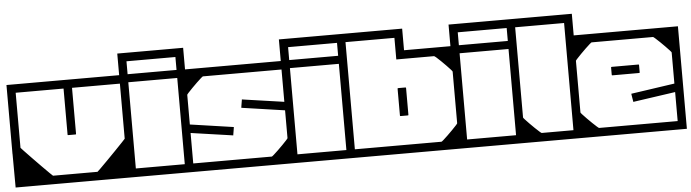

<svg xmlns="http://www.w3.org/2000/svg" viewBox="-61 -745 3252 903"><g transform="rotate(-5 1565.0 -293.0)"><path d="M-20 -208H20V-184Q20 -184 20 -184Q20 -184 20 -184Q20 -184 20 -184Q20 -184 20 -184Q20 -183.5 34 -168.8Q48 -154 68.8 -132.5Q89.5 -111 110.5 -89.8Q131.5 -68.5 146 -54.2Q160.5 -40 161 -40Q161 -40 161 -40Q161 -40 161 -40Q161 -40 161 -40Q161 -40 161 -40Q161 -40 177.8 -40Q194.5 -40 216.5 -40Q238.5 -40 255.2 -40Q272 -40 272 -40Q272 -30.5 272 -20.2Q272 -10 272 0Q272 0 272 0Q272 0 272 0Q272 0 272 0Q248 0 227.5 0Q207 0 190.5 0Q174 0 161.2 0Q148.5 0 139.5 0Q130.5 0 125.8 0Q121 0 120 0Q116.5 0 108.8 0Q101 0 90.5 0Q80 0 67 0Q54 0 39.8 0Q25.5 0 10.8 0Q-4 0 -19 0Q-19 0 -19 0Q-19 0 -19 0Q-19 0 -19 0Q-19 0 -19 0ZM552 -208 551 0Q551 0 551 0Q551 0 551 0Q551 0 551 0Q551 0 551 0Q536.5 0 521.5 0Q506.5 0 492.2 0Q478 0 465 0Q452 0 441.5 0Q431 0 423.5 0Q416 0 412 0Q411.5 0 406.5 0Q401.5 0 392.5 0Q383.5 0 370.8 0Q358 0 341.5 0Q325 0 304.5 0Q284 0 260 0Q260 0 260 0Q260 0 260 0Q260 0 260 0Q260 -10 260 -20.2Q260 -30.5 260 -40Q260 -40 276.8 -40Q293.5 -40 315.5 -40Q337.5 -40 354.2 -40Q371 -40 371 -40Q371 -40 371 -40Q371 -40 371 -40Q371 -40 371 -40Q371 -40 371 -40Q371.5 -40 386 -54.2Q400.5 -68.5 421.5 -89.8Q442.5 -111 463.2 -132.5Q484 -154 498 -168.8Q512 -183.5 512 -184Q512 -184 512 -184Q512 -184 512 -184Q512 -184 512 -184Q512 -184 512 -184V-208ZM552 -158H512Q512 -185.5 512 -202Q512 -218.5 512 -233.8Q512 -249 512 -273Q512 -273 512 -273Q512 -273 512 -273Q512 -273 512 -273Q512 -273 512 -273Q512 -298 512 -311Q512 -324 512 -332.8Q512 -341.5 512 -353.2Q512 -365 512 -388H552ZM-20 -158V-388H20Q20 -365 20 -353.2Q20 -341.5 20 -332.8Q20 -324 20 -311Q20 -298 20 -273Q20 -273 20 -273Q20 -273 20 -273Q20 -273 20 -273Q20 -273 20 -273Q20 -249 20 -233.8Q20 -218.5 20 -202Q20 -185.5 20 -158ZM-20 -205Q-20 -205 -20 -225.2Q-20 -245.5 -20 -277.2Q-20 -309 -20 -344.5Q-20 -380 -20 -411.8Q-20 -443.5 -20 -463.8Q-20 -484 -20 -484Q-20 -484 -20 -484Q-20 -484 -20 -484Q-20 -484 -20 -484Q-20 -484 -20 -484Q-20 -484 1 -484Q22 -484 55.2 -484Q88.5 -484 126 -484Q163.5 -484 196.8 -484Q230 -484 251 -484Q272 -484 272 -484Q272 -484 272 -484Q272 -484 272 -484Q272 -484 272 -484Q272 -484 272 -484Q272 -484 272 -484Q272 -474.5 272 -464.2Q272 -454 272 -444Q272 -444 253.8 -444Q235.5 -444 206.8 -444Q178 -444 146 -444Q114 -444 85.2 -444Q56.5 -444 38.2 -444Q20 -444 20 -444Q20 -444 20 -444Q20 -444 20 -444Q20 -444 20 -444Q20 -444 20 -444Q20 -444 20 -444Q20 -444 20 -444Q20 -444 20 -444Q20 -444 20 -444Q20 -444 20 -444Q20 -444 20 -444Q20 -444 20 -444Q20 -444 20 -444Q20 -444 20 -444Q20 -444 20 -426.8Q20 -409.5 20 -382.2Q20 -355 20 -324.5Q20 -294 20 -266.8Q20 -239.5 20 -222.2Q20 -205 20 -205ZM552 -205H512Q512 -205 512 -222.2Q512 -239.5 512 -266.8Q512 -294 512 -324.5Q512 -355 512 -382.2Q512 -409.5 512 -426.8Q512 -444 512 -444Q512 -444 512 -444Q512 -444 512 -444Q512 -444 512 -444Q512 -444 512 -444Q512 -444 512 -444Q512 -444 512 -444Q512 -444 512 -444Q512 -444 512 -444Q512 -444 512 -444Q512 -444 512 -444Q512 -444 512 -444Q512 -444 512 -444Q512 -444 512 -444Q512 -444 493.8 -444Q475.5 -444 446.8 -444Q418 -444 386 -444Q354 -444 325.2 -444Q296.5 -444 278.2 -444Q260 -444 260 -444Q260 -454 260 -464.2Q260 -474.5 260 -484Q260 -484 260 -484Q260 -484 260 -484Q260 -484 260 -484Q260 -484 260 -484Q260 -484 260 -484Q260 -484 281 -484Q302 -484 335.2 -484Q368.5 -484 406 -484Q443.5 -484 476.8 -484Q510 -484 531 -484Q552 -484 552 -484Q552 -484 552 -484Q552 -484 552 -484Q552 -484 552 -484Q552 -484 552 -484Q552 -484 552 -463.8Q552 -443.5 552 -411.8Q552 -380 552 -344.5Q552 -309 552 -277.2Q552 -245.5 552 -225.2Q552 -205 552 -205ZM250 -446Q250 -446 258 -446Q266 -446 274 -446Q282 -446 282 -446Q283.5 -446 284.2 -446Q285 -446 285.5 -445.5Q286 -445 286 -444.2Q286 -443.5 286 -442Q286 -442 286 -442Q286 -442 286 -442Q286 -442 286 -442Q286 -442 286 -442Q286 -442 286 -442Q286 -442 286 -426.5Q286 -411 286 -386.8Q286 -362.5 286 -335Q286 -307.5 286 -283.2Q286 -259 286 -243.5Q286 -228 286 -228Q286 -226 285.8 -225.2Q285.5 -224.5 284.8 -224.2Q284 -224 282 -224Q282 -224 274 -224Q266 -224 258 -224Q250 -224 250 -224Q248 -224 247.2 -224.2Q246.5 -224.5 246.2 -225.2Q246 -226 246 -228Q246 -228 246 -243.5Q246 -259 246 -283.2Q246 -307.5 246 -335Q246 -362.5 246 -386.8Q246 -411 246 -426.5Q246 -442 246 -442Q246 -442 246 -442Q246 -442 246 -442Q246 -442 246 -442Q246 -442 246 -442Q246 -442 246 -442Q246 -443.5 246 -444.2Q246 -445 246.5 -445.5Q247 -446 247.8 -446Q248.5 -446 250 -446Z M823 -249Q823 -228.5 823 -204.2Q823 -180 823 -153.8Q823 -127.5 823 -100.8Q823 -74 823 -48.5Q823 -23 823 0Q823 0 807.2 0Q791.5 0 768.2 0Q745 0 721.8 0Q698.5 0 682.8 0Q667 0 667 0Q667 0 667 0Q667 0 667 0Q667 0 667 0Q667 0 667 0Q663.5 -7.5 663.5 -20Q663.5 -32.5 667 -40Q677.5 -40 690.5 -40Q703.5 -40 718.2 -40Q733 -40 749.5 -40Q766 -40 783 -40Q783 -40 783 -40Q783 -40 783 -40Q783 -40 783 -40Q783 -40 783 -40Q783 -40 783 -40Q783 -40 783 -40Q783 -40 783 -40Q783 -40 783 -40Q783 -40 783 -61Q783 -82 783 -113.2Q783 -144.5 783 -175.8Q783 -207 783 -228Q783 -249 783 -249ZM512 -249H552Q552 -249 552 -228Q552 -207 552 -175.8Q552 -144.5 552 -113.2Q552 -82 552 -61Q552 -40 552 -40Q552 -40 552 -40Q552 -40 552 -40Q552 -40 552 -40Q552 -40 552 -40Q552 -40 552 -40Q552 -40 552 -40Q552 -40 552 -40Q552 -40 552 -40Q569.5 -40 585.8 -40Q602 -40 616.8 -40Q631.5 -40 644.5 -40Q657.5 -40 668 -40Q672 -32.5 672 -20Q672 -7.5 668 0Q668 0 668 0Q668 0 668 0Q668 0 668 0Q668 0 668 0Q668 0 652.2 0Q636.5 0 613.2 0Q590 0 566.8 0Q543.5 0 527.8 0Q512 0 512 0Q512 -23 512 -48.5Q512 -74 512 -100.8Q512 -127.5 512 -153.8Q512 -180 512 -204.2Q512 -228.5 512 -249ZM512 -358H552Q552 -330.5 552 -314Q552 -297.5 552 -282.2Q552 -267 552 -243Q552 -243 552 -243Q552 -243 552 -243Q552 -243 552 -243Q552 -243 552 -243Q552 -218 552 -205Q552 -192 552 -183.2Q552 -174.5 552 -162.8Q552 -151 552 -128H512ZM823 -358V-128H783Q783 -151 783 -162.8Q783 -174.5 783 -183.2Q783 -192 783 -205Q783 -218 783 -243Q783 -243 783 -243Q783 -243 783 -243Q783 -243 783 -243Q783 -243 783 -243Q783 -267 783 -282.2Q783 -297.5 783 -314Q783 -330.5 783 -358ZM823 -337H783Q783 -337 783 -358Q783 -379 783 -410.2Q783 -441.5 783 -472.8Q783 -504 783 -525Q783 -546 783 -546Q783 -546 783 -546Q783 -546 783 -546Q783 -546 783 -546Q783 -546 783 -546Q783 -546 783 -546Q783 -546 783 -546Q783 -546 783 -546Q783 -546 783 -546Q766 -546 749.5 -546Q733 -546 718.2 -546Q703.5 -546 690.5 -546Q677.5 -546 667 -546Q663.5 -553.5 663.5 -566Q663.5 -578.5 667 -586Q667 -586 667 -586Q667 -586 667 -586Q667 -586 667 -586Q667 -586 667 -586Q667 -586 682.8 -586Q698.5 -586 721.8 -586Q745 -586 768.2 -586Q791.5 -586 807.2 -586Q823 -586 823 -586Q823 -563 823 -537.5Q823 -512 823 -485.2Q823 -458.5 823 -432.2Q823 -406 823 -381.8Q823 -357.5 823 -337ZM512 -337Q512 -357.5 512 -381.8Q512 -406 512 -432.2Q512 -458.5 512 -485.2Q512 -512 512 -537.5Q512 -563 512 -586Q512 -586 527.8 -586Q543.5 -586 566.8 -586Q590 -586 613.2 -586Q636.5 -586 652.2 -586Q668 -586 668 -586Q668 -586 668 -586Q668 -586 668 -586Q668 -586 668 -586Q668 -586 668 -586Q672 -578.5 672 -566Q672 -553.5 668 -546Q657.5 -546 644.5 -546Q631.5 -546 616.8 -546Q602 -546 585.8 -546Q569.5 -546 552 -546Q552 -546 552 -546Q552 -546 552 -546Q552 -546 552 -546Q552 -546 552 -546Q552 -546 552 -546Q552 -546 552 -546Q552 -546 552 -546Q552 -546 552 -546Q552 -546 552 -525Q552 -504 552 -472.8Q552 -441.5 552 -410.2Q552 -379 552 -358Q552 -337 552 -337ZM823 -307H783Q783 -322 783 -337.8Q783 -353.5 783 -367Q783 -380.5 783 -388.8Q783 -397 783 -397Q783 -397 783 -397Q783 -397 783 -397Q783 -397 783 -398.5Q783 -400 783 -404.8Q783 -409.5 783 -419.8Q783 -430 783 -447Q783 -447 783 -447Q783 -447 783 -447Q783 -447 765.8 -447Q748.5 -447 725.5 -447Q702.5 -447 685.2 -447Q668 -447 668 -447Q668 -447 668 -452.8Q668 -458.5 668 -466Q668 -473.5 668 -479.2Q668 -485 668 -485Q675 -485 683.5 -485Q692 -485 704.8 -485Q717.5 -485 735.5 -485Q753.5 -485 779 -485Q782.5 -485 789.5 -485Q796.5 -485 803 -485Q809.5 -485 812 -485Q814 -485 815.8 -485Q817.5 -485 819.2 -485Q821 -485 823 -485Q823 -469.5 823 -445.5Q823 -421.5 823 -395Q823 -368.5 823 -345Q823 -321.5 823 -307ZM512 -307Q512 -321.5 512 -345Q512 -368.5 512 -395Q512 -421.5 512 -445.5Q512 -469.5 512 -485Q514 -485 515.8 -485Q517.5 -485 519.2 -485Q521 -485 523 -485Q525.5 -485 532 -485Q538.5 -485 545.5 -485Q552.5 -485 556 -485Q573 -485 586.8 -485Q600.5 -485 611.2 -485Q622 -485 630.8 -485Q639.5 -485 646.2 -485Q653 -485 658.2 -485Q663.5 -485 668 -485Q668 -485 668 -479.2Q668 -473.5 668 -466Q668 -458.5 668 -452.8Q668 -447 668 -447Q668 -447 656.2 -447Q644.5 -447 627.2 -447Q610 -447 592.8 -447Q575.5 -447 563.8 -447Q552 -447 552 -447Q552 -447 552 -447Q552 -447 552 -447Q552 -430 552 -419.8Q552 -409.5 552 -404.8Q552 -400 552 -398.5Q552 -397 552 -397Q552 -397 552 -397Q552 -397 552 -397Q552 -397 552 -388.8Q552 -380.5 552 -367Q552 -353.5 552 -337.8Q552 -322 552 -307Z M1315 -279Q1315 -256.5 1315 -227Q1315 -197.5 1315 -166.2Q1315 -135 1315 -105.5Q1315 -76 1315 -52Q1315 -28 1315 -14Q1315 0 1315 0Q1315 0 1315 0Q1315 0 1315 0Q1315 0 1315 0Q1315 0 1315 0Q1315 0 1295.2 0Q1275.5 0 1244.8 0Q1214 0 1179 0Q1144 0 1113.2 0Q1082.5 0 1062.8 0Q1043 0 1043 0Q1043 0 1043 0Q1043 0 1043 0Q1043 0 1043 0Q1043 0 1043 0Q1043 0 1043 0Q1043 -10 1043 -20.2Q1043 -30.5 1043 -40Q1045.5 -40 1059.5 -40Q1073.5 -40 1093.8 -40Q1114 -40 1134.8 -40Q1155.5 -40 1171.8 -40Q1188 -40 1194 -40Q1194 -40 1194 -40Q1194 -40 1194 -40Q1194 -40 1194 -40Q1194 -40 1194 -40Q1195.5 -40 1204 -47.5Q1212.5 -55 1224.5 -66.5Q1236.5 -78 1248 -89.8Q1259.5 -101.5 1267.2 -110Q1275 -118.5 1275 -120V-279ZM783 -205Q783 -228 783 -257Q783 -286 783 -317.5Q783 -349 783 -378.5Q783 -408 783 -432Q783 -456 783 -470Q783 -484 783 -484Q783 -484 783 -484Q783 -484 783 -484Q783 -484 783 -484Q783 -484 783 -484Q783 -484 802.8 -484Q822.5 -484 853.2 -484Q884 -484 919 -484Q954 -484 984.8 -484Q1015.5 -484 1035.2 -484Q1055 -484 1055 -484Q1055 -484 1055 -484Q1055 -484 1055 -484Q1055 -484 1055 -484Q1055 -484 1055 -484Q1055 -484 1055 -484Q1055 -474.5 1055 -464.2Q1055 -454 1055 -444Q1052.5 -444 1038.5 -444Q1024.5 -444 1004.2 -444Q984 -444 963.2 -444Q942.5 -444 926.2 -444Q910 -444 904 -444Q904 -444 904 -444Q904 -444 904 -444Q904 -444 904 -444Q904 -444 904 -444Q902.5 -444 894 -436.5Q885.5 -429 873.5 -417.5Q861.5 -406 850 -394.2Q838.5 -382.5 830.8 -374Q823 -365.5 823 -364V-205ZM1315 -235H1275Q1275 -235 1275 -256Q1275 -277 1275 -308.2Q1275 -339.5 1275 -370.8Q1275 -402 1275 -423Q1275 -444 1275 -444Q1275 -444 1275 -444Q1275 -444 1275 -444Q1275 -444 1275 -444Q1275 -444 1275 -444Q1275 -444 1275 -444Q1275 -444 1275 -444Q1275 -444 1275 -444Q1275 -444 1275 -444Q1275 -444 1275 -444Q1275 -444 1275 -444Q1275 -444 1275 -444Q1275 -444 1251.5 -444Q1228 -444 1193.5 -444Q1159 -444 1124.5 -444Q1090 -444 1066.5 -444Q1043 -444 1043 -444Q1043 -454 1043 -464.2Q1043 -474.5 1043 -484Q1043 -484 1043 -484Q1043 -484 1043 -484Q1043 -484 1043 -484Q1043 -484 1043 -484Q1043 -484 1043 -484Q1043 -484 1062.8 -484Q1082.5 -484 1113.2 -484Q1144 -484 1179 -484Q1214 -484 1244.8 -484Q1275.5 -484 1295.2 -484Q1315 -484 1315 -484Q1315 -484 1315 -484Q1315 -484 1315 -484Q1315 -484 1315 -484Q1315 -484 1315 -484Q1315 -484 1315 -466Q1315 -448 1315 -419.8Q1315 -391.5 1315 -359.5Q1315 -327.5 1315 -299.2Q1315 -271 1315 -253Q1315 -235 1315 -235ZM783 -249H823Q823 -249 823 -228Q823 -207 823 -175.8Q823 -144.5 823 -113.2Q823 -82 823 -61Q823 -40 823 -40Q823 -40 823 -40Q823 -40 823 -40Q823 -40 823 -40Q823 -40 823 -40Q823 -40 823 -40Q823 -40 823 -40Q823 -40 823 -40Q823 -40 823 -40Q823 -40 823 -40Q823 -40 823 -40Q823 -40 823 -40Q823 -40 846.5 -40Q870 -40 904.5 -40Q939 -40 973.5 -40Q1008 -40 1031.5 -40Q1055 -40 1055 -40Q1055 -30.5 1055 -20.2Q1055 -10 1055 0Q1055 0 1055 0Q1055 0 1055 0Q1055 0 1055 0Q1055 0 1055 0Q1055 0 1055 0Q1055 0 1035.2 0Q1015.5 0 984.8 0Q954 0 919 0Q884 0 853.2 0Q822.5 0 802.8 0Q783 0 783 0Q783 0 783 0Q783 0 783 0Q783 0 783 0Q783 0 783 0Q783 0 783 -18Q783 -36 783 -64.2Q783 -92.5 783 -124.5Q783 -156.5 783 -184.8Q783 -213 783 -231Q783 -249 783 -249ZM803 -170V-243H822Q822 -243 822 -238.2Q822 -233.5 822 -228.8Q822 -224 822 -224Q822 -224 842.8 -221Q863.5 -218 894.2 -213.5Q925 -209 955.8 -204.5Q986.5 -200 1007.2 -197Q1028 -194 1028 -194Q1028 -194 1027.8 -191.8Q1027.5 -189.5 1026.8 -185Q1026 -180.5 1025 -174Q1024 -167.5 1023.2 -163.2Q1022.5 -159 1022.2 -157Q1022 -155 1022 -155Q1022 -155 1001.8 -158Q981.5 -161 951.8 -165.2Q922 -169.5 892.2 -173.8Q862.5 -178 842.2 -181Q822 -184 822 -184Q822 -184 822 -180.5Q822 -177 822 -173.5Q822 -170 822 -170ZM1296 -305V-232H1277Q1277 -232 1277 -236.8Q1277 -241.5 1277 -246.2Q1277 -251 1277 -251Q1277 -251 1256.2 -254Q1235.5 -257 1204.8 -261.5Q1174 -266 1143.2 -270.5Q1112.5 -275 1091.8 -278Q1071 -281 1071 -281Q1071 -281 1071.2 -283.2Q1071.5 -285.5 1072.2 -290Q1073 -294.5 1074 -301Q1075 -307.5 1075.8 -311.8Q1076.5 -316 1076.8 -318Q1077 -320 1077 -320Q1077 -320 1097.2 -317Q1117.5 -314 1147.2 -309.8Q1177 -305.5 1206.8 -301.2Q1236.5 -297 1256.8 -294Q1277 -291 1277 -291Q1277 -291 1277 -294.5Q1277 -298 1277 -301.5Q1277 -305 1277 -305Z M1586 -249Q1586 -228.5 1586 -204.2Q1586 -180 1586 -153.8Q1586 -127.5 1586 -100.8Q1586 -74 1586 -48.5Q1586 -23 1586 0Q1586 0 1570.2 0Q1554.5 0 1531.2 0Q1508 0 1484.8 0Q1461.5 0 1445.8 0Q1430 0 1430 0Q1430 0 1430 0Q1430 0 1430 0Q1430 0 1430 0Q1430 0 1430 0Q1426.5 -7.5 1426.5 -20Q1426.5 -32.5 1430 -40Q1440.5 -40 1453.5 -40Q1466.5 -40 1481.2 -40Q1496 -40 1512.5 -40Q1529 -40 1546 -40Q1546 -40 1546 -40Q1546 -40 1546 -40Q1546 -40 1546 -40Q1546 -40 1546 -40Q1546 -40 1546 -40Q1546 -40 1546 -40Q1546 -40 1546 -40Q1546 -40 1546 -40Q1546 -40 1546 -61Q1546 -82 1546 -113.2Q1546 -144.5 1546 -175.8Q1546 -207 1546 -228Q1546 -249 1546 -249ZM1275 -249H1315Q1315 -249 1315 -228Q1315 -207 1315 -175.8Q1315 -144.5 1315 -113.2Q1315 -82 1315 -61Q1315 -40 1315 -40Q1315 -40 1315 -40Q1315 -40 1315 -40Q1315 -40 1315 -40Q1315 -40 1315 -40Q1315 -40 1315 -40Q1315 -40 1315 -40Q1315 -40 1315 -40Q1315 -40 1315 -40Q1332.5 -40 1348.8 -40Q1365 -40 1379.8 -40Q1394.5 -40 1407.5 -40Q1420.5 -40 1431 -40Q1435 -32.5 1435 -20Q1435 -7.5 1431 0Q1431 0 1431 0Q1431 0 1431 0Q1431 0 1431 0Q1431 0 1431 0Q1431 0 1415.2 0Q1399.5 0 1376.2 0Q1353 0 1329.8 0Q1306.5 0 1290.8 0Q1275 0 1275 0Q1275 -23 1275 -48.5Q1275 -74 1275 -100.8Q1275 -127.5 1275 -153.8Q1275 -180 1275 -204.2Q1275 -228.5 1275 -249ZM1275 -358H1315Q1315 -330.5 1315 -314Q1315 -297.5 1315 -282.2Q1315 -267 1315 -243Q1315 -243 1315 -243Q1315 -243 1315 -243Q1315 -243 1315 -243Q1315 -243 1315 -243Q1315 -218 1315 -205Q1315 -192 1315 -183.2Q1315 -174.5 1315 -162.8Q1315 -151 1315 -128H1275ZM1586 -358V-128H1546Q1546 -151 1546 -162.8Q1546 -174.5 1546 -183.2Q1546 -192 1546 -205Q1546 -218 1546 -243Q1546 -243 1546 -243Q1546 -243 1546 -243Q1546 -243 1546 -243Q1546 -243 1546 -243Q1546 -267 1546 -282.2Q1546 -297.5 1546 -314Q1546 -330.5 1546 -358ZM1586 -337H1546Q1546 -337 1546 -358Q1546 -379 1546 -410.2Q1546 -441.5 1546 -472.8Q1546 -504 1546 -525Q1546 -546 1546 -546Q1546 -546 1546 -546Q1546 -546 1546 -546Q1546 -546 1546 -546Q1546 -546 1546 -546Q1546 -546 1546 -546Q1546 -546 1546 -546Q1546 -546 1546 -546Q1546 -546 1546 -546Q1529 -546 1512.5 -546Q1496 -546 1481.2 -546Q1466.5 -546 1453.5 -546Q1440.5 -546 1430 -546Q1426.5 -553.5 1426.5 -566Q1426.5 -578.5 1430 -586Q1430 -586 1430 -586Q1430 -586 1430 -586Q1430 -586 1430 -586Q1430 -586 1430 -586Q1430 -586 1445.8 -586Q1461.5 -586 1484.8 -586Q1508 -586 1531.2 -586Q1554.5 -586 1570.2 -586Q1586 -586 1586 -586Q1586 -563 1586 -537.5Q1586 -512 1586 -485.2Q1586 -458.5 1586 -432.2Q1586 -406 1586 -381.8Q1586 -357.5 1586 -337ZM1275 -337Q1275 -357.5 1275 -381.8Q1275 -406 1275 -432.2Q1275 -458.5 1275 -485.2Q1275 -512 1275 -537.5Q1275 -563 1275 -586Q1275 -586 1290.8 -586Q1306.5 -586 1329.8 -586Q1353 -586 1376.2 -586Q1399.5 -586 1415.2 -586Q1431 -586 1431 -586Q1431 -586 1431 -586Q1431 -586 1431 -586Q1431 -586 1431 -586Q1431 -586 1431 -586Q1435 -578.5 1435 -566Q1435 -553.5 1431 -546Q1420.5 -546 1407.5 -546Q1394.5 -546 1379.8 -546Q1365 -546 1348.8 -546Q1332.5 -546 1315 -546Q1315 -546 1315 -546Q1315 -546 1315 -546Q1315 -546 1315 -546Q1315 -546 1315 -546Q1315 -546 1315 -546Q1315 -546 1315 -546Q1315 -546 1315 -546Q1315 -546 1315 -546Q1315 -546 1315 -525Q1315 -504 1315 -472.8Q1315 -441.5 1315 -410.2Q1315 -379 1315 -358Q1315 -337 1315 -337ZM1586 -307H1546Q1546 -322 1546 -337.8Q1546 -353.5 1546 -367Q1546 -380.5 1546 -388.8Q1546 -397 1546 -397Q1546 -397 1546 -397Q1546 -397 1546 -397Q1546 -397 1546 -398.5Q1546 -400 1546 -404.8Q1546 -409.5 1546 -419.8Q1546 -430 1546 -447Q1546 -447 1546 -447Q1546 -447 1546 -447Q1546 -447 1528.8 -447Q1511.5 -447 1488.5 -447Q1465.5 -447 1448.2 -447Q1431 -447 1431 -447Q1431 -447 1431 -452.8Q1431 -458.5 1431 -466Q1431 -473.5 1431 -479.2Q1431 -485 1431 -485Q1438 -485 1446.5 -485Q1455 -485 1467.8 -485Q1480.5 -485 1498.5 -485Q1516.5 -485 1542 -485Q1545.5 -485 1552.5 -485Q1559.5 -485 1566 -485Q1572.5 -485 1575 -485Q1577 -485 1578.8 -485Q1580.5 -485 1582.2 -485Q1584 -485 1586 -485Q1586 -469.5 1586 -445.5Q1586 -421.5 1586 -395Q1586 -368.5 1586 -345Q1586 -321.5 1586 -307ZM1275 -307Q1275 -321.5 1275 -345Q1275 -368.5 1275 -395Q1275 -421.5 1275 -445.5Q1275 -469.5 1275 -485Q1277 -485 1278.8 -485Q1280.5 -485 1282.2 -485Q1284 -485 1286 -485Q1288.5 -485 1295 -485Q1301.5 -485 1308.5 -485Q1315.5 -485 1319 -485Q1336 -485 1349.8 -485Q1363.5 -485 1374.2 -485Q1385 -485 1393.8 -485Q1402.5 -485 1409.2 -485Q1416 -485 1421.2 -485Q1426.5 -485 1431 -485Q1431 -485 1431 -479.2Q1431 -473.5 1431 -466Q1431 -458.5 1431 -452.8Q1431 -447 1431 -447Q1431 -447 1419.2 -447Q1407.5 -447 1390.2 -447Q1373 -447 1355.8 -447Q1338.5 -447 1326.8 -447Q1315 -447 1315 -447Q1315 -447 1315 -447Q1315 -447 1315 -447Q1315 -430 1315 -419.8Q1315 -409.5 1315 -404.8Q1315 -400 1315 -398.5Q1315 -397 1315 -397Q1315 -397 1315 -397Q1315 -397 1315 -397Q1315 -397 1315 -388.8Q1315 -380.5 1315 -367Q1315 -353.5 1315 -337.8Q1315 -322 1315 -307Z M2116 -358V-128H2076Q2076 -151 2076 -162.8Q2076 -174.5 2076 -183.2Q2076 -192 2076 -205Q2076 -218 2076 -243Q2076 -243 2076 -243Q2076 -243 2076 -243Q2076 -243 2076 -243Q2076 -243 2076 -243Q2076 -267 2076 -282.2Q2076 -297.5 2076 -314Q2076 -330.5 2076 -358ZM2116 -279Q2116 -279 2116 -258.8Q2116 -238.5 2116 -206.8Q2116 -175 2116 -139.5Q2116 -104 2116 -72.2Q2116 -40.5 2116 -20.2Q2116 0 2116 0Q2116 0 2116 0Q2116 0 2116 0Q2116 0 2116 0Q2116 0 2116 0Q2116 0 2095.8 0Q2075.5 0 2043.5 0Q2011.5 0 1975.2 0Q1939 0 1905.8 0Q1872.5 0 1850 0Q1827.5 0 1824 0Q1824 0 1824 0Q1824 0 1824 0Q1824 0 1824 0Q1824 0 1824 0Q1824 0 1824 0Q1824 -10 1824 -20.2Q1824 -30.5 1824 -40Q1824 -40 1841.2 -40Q1858.5 -40 1884 -40Q1909.5 -40 1935 -40Q1960.5 -40 1977.8 -40Q1995 -40 1995 -40Q1995 -40 1995 -40Q1995 -40 1995 -40Q1995 -40 1995 -40Q1996.5 -40 2005 -47.5Q2013.5 -55 2025.5 -66.5Q2037.5 -78 2049 -89.8Q2060.5 -101.5 2068.2 -110Q2076 -118.5 2076 -120V-279ZM1546 -296V-586Q1546 -586 1561.8 -586Q1577.5 -586 1600.8 -586Q1624 -586 1647.5 -586Q1671 -586 1687.5 -586Q1704 -586 1705 -586Q1705 -586 1705 -586Q1705 -586 1705 -586Q1705 -586 1705 -586Q1705 -586 1705 -586Q1705 -586 1705 -586Q1705 -586 1705 -586Q1705 -586 1705 -586Q1705 -586 1705 -586Q1705 -586 1705 -586Q1705 -586 1705 -586Q1706 -586 1721.8 -586Q1737.5 -586 1760 -586Q1782.5 -586 1804.8 -586Q1827 -586 1842 -586Q1857 -586 1857 -586V-484Q1860 -484 1869.5 -484Q1879 -484 1892.8 -484Q1906.5 -484 1922 -484Q1941.5 -484 1960 -484Q1978.5 -484 2000.2 -484Q2022 -484 2050 -484Q2078 -484 2116 -484V-287H2076V-364Q2076 -364 2076 -364Q2076 -364 2076 -364Q2076 -365.5 2068.5 -374Q2061 -382.5 2049.5 -394.2Q2038 -406 2026.2 -417.5Q2014.5 -429 2005.8 -436.5Q1997 -444 1995 -444Q1995 -444 1995 -444Q1995 -444 1995 -444Q1995 -444 1995 -444Q1985 -444 1964.2 -444Q1943.5 -444 1918.2 -444Q1893 -444 1870 -444Q1847 -444 1832 -444Q1817 -444 1817 -444Q1817 -444 1817 -444Q1817 -444 1817 -444Q1817 -444 1817 -444Q1817 -444 1817 -444V-546Q1817 -546 1817 -546Q1817 -546 1817 -546Q1817 -546 1800 -546Q1783 -546 1761 -546Q1739 -546 1722 -546Q1705 -546 1705 -546Q1705 -546 1687 -546Q1669 -546 1645.5 -546Q1622 -546 1604 -546Q1586 -546 1586 -546Q1586 -546 1586 -546Q1586 -546 1586 -546V-296ZM1546 -279H1586Q1586 -279 1586 -261.8Q1586 -244.5 1586 -217.2Q1586 -190 1586 -159.5Q1586 -129 1586 -101.8Q1586 -74.5 1586 -57.2Q1586 -40 1586 -40Q1586 -40 1586 -40Q1586 -40 1586 -40Q1586 -40 1586 -40Q1586 -40 1586 -40Q1586 -40 1586 -40Q1586 -40 1586 -40Q1586 -40 1586 -40Q1586 -40 1586 -40Q1586 -40 1586 -40Q1586 -40 1586 -40Q1586 -40 1586 -40Q1586 -40 1586 -40Q1586 -40 1586 -40Q1586 -40 1604.2 -40Q1622.5 -40 1651.2 -40Q1680 -40 1712 -40Q1744 -40 1772.8 -40Q1801.5 -40 1819.8 -40Q1838 -40 1838 -40Q1838 -30.5 1838 -20.2Q1838 -10 1838 0Q1838 0 1838 0Q1838 0 1838 0Q1838 0 1838 0Q1838 0 1838 0Q1838 0 1838 0Q1838 0 1817 0Q1796 0 1762.8 0Q1729.5 0 1692 0Q1654.5 0 1621.2 0Q1588 0 1567 0Q1546 0 1546 0Q1546 0 1546 0Q1546 0 1546 0Q1546 0 1546 0Q1546 0 1546 0Q1546 0 1546 -20.2Q1546 -40.5 1546 -72.2Q1546 -104 1546 -139.5Q1546 -175 1546 -206.8Q1546 -238.5 1546 -258.8Q1546 -279 1546 -279ZM1546 -358H1586Q1586 -330.5 1586 -314Q1586 -297.5 1586 -282.2Q1586 -267 1586 -243Q1586 -243 1586 -243Q1586 -243 1586 -243Q1586 -243 1586 -243Q1586 -243 1586 -243Q1586 -218 1586 -205Q1586 -192 1586 -183.2Q1586 -174.5 1586 -162.8Q1586 -151 1586 -128H1546ZM1811 -181Q1811 -181 1811 -199.8Q1811 -218.5 1811 -243Q1811 -267.5 1811 -286.2Q1811 -305 1811 -305Q1811 -305 1811 -305Q1811 -305 1811 -305Q1811 -308 1811.5 -308.5Q1812 -309 1815 -309Q1820.5 -309 1825.8 -309Q1831 -309 1836.2 -309Q1841.5 -309 1847 -309Q1850 -309 1850.5 -308.5Q1851 -308 1851 -305Q1851 -305 1851 -305Q1851 -305 1851 -305Q1851 -305 1851 -286.2Q1851 -267.5 1851 -243Q1851 -218.5 1851 -199.8Q1851 -181 1851 -181Q1851 -181 1851 -181Q1851 -181 1851 -181Q1851 -181 1851 -181Q1851 -181 1851 -181Q1851 -181 1851 -181Q1851 -181 1851 -181Q1851 -181 1851 -181Q1851 -178 1850.5 -177.5Q1850 -177 1847 -177Q1839 -177 1831.2 -177Q1823.5 -177 1815 -177Q1812 -177 1811.5 -177.5Q1811 -178 1811 -181Q1811 -181 1811 -181Q1811 -181 1811 -181Q1811 -181 1811 -181Q1811 -181 1811 -181Q1811 -181 1811 -181Q1811 -181 1811 -181Q1811 -181 1811 -181Z M2387 -249Q2387 -228.5 2387 -204.2Q2387 -180 2387 -153.8Q2387 -127.5 2387 -100.8Q2387 -74 2387 -48.5Q2387 -23 2387 0Q2387 0 2371.2 0Q2355.5 0 2332.2 0Q2309 0 2285.8 0Q2262.5 0 2246.8 0Q2231 0 2231 0Q2231 0 2231 0Q2231 0 2231 0Q2231 0 2231 0Q2231 0 2231 0Q2227.5 -7.5 2227.5 -20Q2227.5 -32.5 2231 -40Q2241.5 -40 2254.5 -40Q2267.5 -40 2282.2 -40Q2297 -40 2313.5 -40Q2330 -40 2347 -40Q2347 -40 2347 -40Q2347 -40 2347 -40Q2347 -40 2347 -40Q2347 -40 2347 -40Q2347 -40 2347 -40Q2347 -40 2347 -40Q2347 -40 2347 -40Q2347 -40 2347 -40Q2347 -40 2347 -61Q2347 -82 2347 -113.2Q2347 -144.5 2347 -175.8Q2347 -207 2347 -228Q2347 -249 2347 -249ZM2076 -249H2116Q2116 -249 2116 -228Q2116 -207 2116 -175.8Q2116 -144.5 2116 -113.2Q2116 -82 2116 -61Q2116 -40 2116 -40Q2116 -40 2116 -40Q2116 -40 2116 -40Q2116 -40 2116 -40Q2116 -40 2116 -40Q2116 -40 2116 -40Q2116 -40 2116 -40Q2116 -40 2116 -40Q2116 -40 2116 -40Q2133.5 -40 2149.8 -40Q2166 -40 2180.8 -40Q2195.5 -40 2208.5 -40Q2221.5 -40 2232 -40Q2236 -32.5 2236 -20Q2236 -7.5 2232 0Q2232 0 2232 0Q2232 0 2232 0Q2232 0 2232 0Q2232 0 2232 0Q2232 0 2216.2 0Q2200.5 0 2177.2 0Q2154 0 2130.8 0Q2107.5 0 2091.8 0Q2076 0 2076 0Q2076 -23 2076 -48.5Q2076 -74 2076 -100.8Q2076 -127.5 2076 -153.8Q2076 -180 2076 -204.2Q2076 -228.5 2076 -249ZM2076 -358H2116Q2116 -330.5 2116 -314Q2116 -297.5 2116 -282.2Q2116 -267 2116 -243Q2116 -243 2116 -243Q2116 -243 2116 -243Q2116 -243 2116 -243Q2116 -243 2116 -243Q2116 -218 2116 -205Q2116 -192 2116 -183.2Q2116 -174.5 2116 -162.8Q2116 -151 2116 -128H2076ZM2387 -358V-128H2347Q2347 -151 2347 -162.8Q2347 -174.5 2347 -183.2Q2347 -192 2347 -205Q2347 -218 2347 -243Q2347 -243 2347 -243Q2347 -243 2347 -243Q2347 -243 2347 -243Q2347 -243 2347 -243Q2347 -267 2347 -282.2Q2347 -297.5 2347 -314Q2347 -330.5 2347 -358ZM2387 -337H2347Q2347 -337 2347 -358Q2347 -379 2347 -410.2Q2347 -441.5 2347 -472.8Q2347 -504 2347 -525Q2347 -546 2347 -546Q2347 -546 2347 -546Q2347 -546 2347 -546Q2347 -546 2347 -546Q2347 -546 2347 -546Q2347 -546 2347 -546Q2347 -546 2347 -546Q2347 -546 2347 -546Q2347 -546 2347 -546Q2330 -546 2313.5 -546Q2297 -546 2282.2 -546Q2267.5 -546 2254.5 -546Q2241.5 -546 2231 -546Q2227.5 -553.5 2227.5 -566Q2227.5 -578.5 2231 -586Q2231 -586 2231 -586Q2231 -586 2231 -586Q2231 -586 2231 -586Q2231 -586 2231 -586Q2231 -586 2246.8 -586Q2262.5 -586 2285.8 -586Q2309 -586 2332.2 -586Q2355.5 -586 2371.2 -586Q2387 -586 2387 -586Q2387 -563 2387 -537.5Q2387 -512 2387 -485.2Q2387 -458.5 2387 -432.2Q2387 -406 2387 -381.8Q2387 -357.5 2387 -337ZM2076 -337Q2076 -357.5 2076 -381.8Q2076 -406 2076 -432.2Q2076 -458.5 2076 -485.2Q2076 -512 2076 -537.5Q2076 -563 2076 -586Q2076 -586 2091.8 -586Q2107.5 -586 2130.8 -586Q2154 -586 2177.2 -586Q2200.5 -586 2216.2 -586Q2232 -586 2232 -586Q2232 -586 2232 -586Q2232 -586 2232 -586Q2232 -586 2232 -586Q2232 -586 2232 -586Q2236 -578.5 2236 -566Q2236 -553.5 2232 -546Q2221.5 -546 2208.5 -546Q2195.5 -546 2180.8 -546Q2166 -546 2149.8 -546Q2133.5 -546 2116 -546Q2116 -546 2116 -546Q2116 -546 2116 -546Q2116 -546 2116 -546Q2116 -546 2116 -546Q2116 -546 2116 -546Q2116 -546 2116 -546Q2116 -546 2116 -546Q2116 -546 2116 -546Q2116 -546 2116 -525Q2116 -504 2116 -472.8Q2116 -441.5 2116 -410.2Q2116 -379 2116 -358Q2116 -337 2116 -337ZM2387 -307H2347Q2347 -322 2347 -337.8Q2347 -353.5 2347 -367Q2347 -380.5 2347 -388.8Q2347 -397 2347 -397Q2347 -397 2347 -397Q2347 -397 2347 -397Q2347 -397 2347 -398.5Q2347 -400 2347 -404.8Q2347 -409.5 2347 -419.8Q2347 -430 2347 -447Q2347 -447 2347 -447Q2347 -447 2347 -447Q2347 -447 2329.8 -447Q2312.5 -447 2289.5 -447Q2266.5 -447 2249.2 -447Q2232 -447 2232 -447Q2232 -447 2232 -452.8Q2232 -458.5 2232 -466Q2232 -473.5 2232 -479.2Q2232 -485 2232 -485Q2239 -485 2247.5 -485Q2256 -485 2268.8 -485Q2281.5 -485 2299.5 -485Q2317.5 -485 2343 -485Q2346.5 -485 2353.5 -485Q2360.5 -485 2367 -485Q2373.5 -485 2376 -485Q2378 -485 2379.8 -485Q2381.5 -485 2383.2 -485Q2385 -485 2387 -485Q2387 -469.5 2387 -445.5Q2387 -421.5 2387 -395Q2387 -368.5 2387 -345Q2387 -321.5 2387 -307ZM2076 -307Q2076 -321.5 2076 -345Q2076 -368.5 2076 -395Q2076 -421.5 2076 -445.5Q2076 -469.5 2076 -485Q2078 -485 2079.8 -485Q2081.5 -485 2083.2 -485Q2085 -485 2087 -485Q2089.5 -485 2096 -485Q2102.5 -485 2109.5 -485Q2116.5 -485 2120 -485Q2137 -485 2150.8 -485Q2164.5 -485 2175.2 -485Q2186 -485 2194.8 -485Q2203.5 -485 2210.2 -485Q2217 -485 2222.2 -485Q2227.5 -485 2232 -485Q2232 -485 2232 -479.2Q2232 -473.5 2232 -466Q2232 -458.5 2232 -452.8Q2232 -447 2232 -447Q2232 -447 2220.2 -447Q2208.5 -447 2191.2 -447Q2174 -447 2156.8 -447Q2139.5 -447 2127.8 -447Q2116 -447 2116 -447Q2116 -447 2116 -447Q2116 -447 2116 -447Q2116 -430 2116 -419.8Q2116 -409.5 2116 -404.8Q2116 -400 2116 -398.5Q2116 -397 2116 -397Q2116 -397 2116 -397Q2116 -397 2116 -397Q2116 -397 2116 -388.8Q2116 -380.5 2116 -367Q2116 -353.5 2116 -337.8Q2116 -322 2116 -307Z M2658 -359V-129H2618Q2618 -152 2618 -163.8Q2618 -175.5 2618 -184.2Q2618 -193 2618 -206Q2618 -219 2618 -244Q2618 -244 2618 -244Q2618 -244 2618 -244Q2618 -244 2618 -244Q2618 -244 2618 -244Q2618 -268 2618 -283.2Q2618 -298.5 2618 -315Q2618 -331.5 2618 -359ZM2347 -328V-586Q2347 -586 2362.8 -586Q2378.5 -586 2402 -586Q2425.5 -586 2449.2 -586Q2473 -586 2489.8 -586Q2506.5 -586 2508 -586Q2508 -586 2508 -586Q2508 -586 2508 -586Q2508 -586 2508 -586Q2508 -586 2508 -586Q2508 -586 2508 -586Q2508 -586 2508 -586Q2508 -586 2508 -586Q2508 -586 2508 -586Q2508 -586 2508 -586Q2509.5 -586 2525.2 -586Q2541 -586 2563 -586Q2585 -586 2606.8 -586Q2628.5 -586 2643.2 -586Q2658 -586 2658 -586V-328H2618V-546Q2618 -546 2618 -546Q2618 -546 2618 -546Q2582 -546 2560.8 -546Q2539.5 -546 2527.8 -546Q2516 -546 2508 -546Q2508 -546 2489.8 -546Q2471.5 -546 2447.5 -546Q2423.5 -546 2405.2 -546Q2387 -546 2387 -546Q2387 -546 2387 -546Q2387 -546 2387 -546V-328ZM2347 -442H2387Q2387 -442 2387 -402.5Q2387 -363 2387 -272Q2387 -272 2387 -269.5Q2387 -267 2387 -267Q2387 -267 2387 -264.5Q2387 -262 2387 -262Q2387 -164 2387 -118Q2387 -72 2387 -72H2347ZM2347 -269H2387V-120Q2387 -118.5 2394.8 -110Q2402.5 -101.5 2414 -89.8Q2425.5 -78 2437.5 -66.5Q2449.5 -55 2458 -47.5Q2466.5 -40 2468 -40Q2468 -40 2483.2 -40Q2498.5 -40 2520.8 -40Q2543 -40 2565.2 -40Q2587.5 -40 2602.8 -40Q2618 -40 2618 -40Q2618 -40 2618 -40Q2618 -40 2618 -40Q2618 -40 2618 -40Q2618 -61 2618 -82.2Q2618 -103.5 2618 -124.5Q2618 -145.5 2618 -166.8Q2618 -188 2618 -209V-269H2658V0Q2658 0 2642.5 0Q2627 0 2604.2 0Q2581.5 0 2558.2 0Q2535 0 2518.8 0Q2502.5 0 2501 0Q2501 0 2501 0Q2501 0 2501 0Q2501 0 2501 0Q2501 0 2501 0Q2501 0 2501 0Q2501 0 2501 0Q2501 0 2501 0Q2501 0 2501 0Q2501 0 2501 0Q2501 0 2501 0Q2499.5 0 2483.5 0Q2467.5 0 2444.8 0Q2422 0 2399.8 0Q2377.5 0 2362.2 0Q2347 0 2347 0Z M2618 -205Q2618 -228 2618 -257Q2618 -286 2618 -317.5Q2618 -349 2618 -378.5Q2618 -408 2618 -432Q2618 -456 2618 -470Q2618 -484 2618 -484Q2618 -484 2618 -484Q2618 -484 2618 -484Q2618 -484 2618 -484Q2618 -484 2618 -484Q2618 -484 2637.8 -484Q2657.5 -484 2688.2 -484Q2719 -484 2754 -484Q2789 -484 2819.8 -484Q2850.5 -484 2870.2 -484Q2890 -484 2890 -484Q2890 -484 2890 -484Q2890 -484 2890 -484Q2890 -484 2890 -484Q2890 -484 2890 -484Q2890 -484 2890 -484Q2890 -474.5 2890 -464.2Q2890 -454 2890 -444Q2887.5 -444 2873.5 -444Q2859.5 -444 2839.2 -444Q2819 -444 2798.2 -444Q2777.5 -444 2761.2 -444Q2745 -444 2739 -444Q2739 -444 2739 -444Q2739 -444 2739 -444Q2739 -444 2739 -444Q2739 -444 2739 -444Q2737.5 -444 2729 -436.5Q2720.5 -429 2708.5 -417.5Q2696.5 -406 2685 -394.2Q2673.5 -382.5 2665.8 -374Q2658 -365.5 2658 -364V-205ZM2618 -357H2658Q2658 -329.5 2658 -313Q2658 -296.5 2658 -281.2Q2658 -266 2658 -242Q2658 -242 2658 -242Q2658 -242 2658 -242Q2658 -242 2658 -242Q2658 -242 2658 -242Q2658 -217 2658 -204Q2658 -191 2658 -182.2Q2658 -173.5 2658 -161.8Q2658 -150 2658 -127H2618ZM2618 -279H2658V-120Q2658 -118.5 2665.8 -110Q2673.5 -101.5 2685 -89.8Q2696.5 -78 2708.5 -66.5Q2720.5 -55 2729 -47.5Q2737.5 -40 2739 -40Q2739 -40 2739 -40Q2739 -40 2739 -40Q2739 -40 2739 -40Q2739 -40 2739 -40Q2745 -40 2761.2 -40Q2777.5 -40 2798.2 -40Q2819 -40 2839.2 -40Q2859.5 -40 2873.5 -40Q2887.5 -40 2890 -40Q2890 -30.5 2890 -20.2Q2890 -10 2890 0Q2890 0 2890 0Q2890 0 2890 0Q2890 0 2890 0Q2890 0 2890 0Q2890 0 2890 0Q2890 0 2870.2 0Q2850.5 0 2819.8 0Q2789 0 2754 0Q2719 0 2688.2 0Q2657.5 0 2637.8 0Q2618 0 2618 0Q2618 0 2618 0Q2618 0 2618 0Q2618 0 2618 0Q2618 0 2618 0Q2618 0 2618 -14Q2618 -28 2618 -52Q2618 -76 2618 -105.5Q2618 -135 2618 -166.2Q2618 -197.5 2618 -227Q2618 -256.5 2618 -279ZM3150 -205H3110V-364Q3110 -365.5 3102.2 -374Q3094.5 -382.5 3083 -394.2Q3071.5 -406 3059.5 -417.5Q3047.5 -429 3039 -436.5Q3030.5 -444 3029 -444Q3029 -444 3029 -444Q3029 -444 3029 -444Q3029 -444 3029 -444Q3029 -444 3029 -444Q3023 -444 3006.8 -444Q2990.5 -444 2969.8 -444Q2949 -444 2928.8 -444Q2908.5 -444 2894.5 -444Q2880.5 -444 2878 -444Q2878 -454 2878 -464.2Q2878 -474.5 2878 -484Q2878 -484 2878 -484Q2878 -484 2878 -484Q2878 -484 2878 -484Q2878 -484 2878 -484Q2878 -484 2878 -484Q2878 -484 2897.8 -484Q2917.5 -484 2948.2 -484Q2979 -484 3014 -484Q3049 -484 3079.8 -484Q3110.5 -484 3130.2 -484Q3150 -484 3150 -484Q3150 -484 3150 -484Q3150 -484 3150 -484Q3150 -484 3150 -484Q3150 -484 3150 -484Q3150 -484 3150 -470Q3150 -456 3150 -432Q3150 -408 3150 -378.5Q3150 -349 3150 -317.5Q3150 -286 3150 -257Q3150 -228 3150 -205ZM3150 -249Q3150 -249 3150 -231Q3150 -213 3150 -184.8Q3150 -156.5 3150 -124.5Q3150 -92.5 3150 -64.2Q3150 -36 3150 -18Q3150 0 3150 0Q3150 0 3150 0Q3150 0 3150 0Q3150 0 3150 0Q3150 0 3150 0Q3150 0 3130.2 0Q3110.5 0 3079.8 0Q3049 0 3014 0Q2979 0 2948.2 0Q2917.5 0 2897.8 0Q2878 0 2878 0Q2878 0 2878 0Q2878 0 2878 0Q2878 0 2878 0Q2878 0 2878 0Q2878 0 2878 0Q2878 -10 2878 -20.2Q2878 -30.5 2878 -40Q2878 -40 2901.5 -40Q2925 -40 2959.5 -40Q2994 -40 3028.5 -40Q3063 -40 3086.5 -40Q3110 -40 3110 -40Q3110 -40 3110 -40Q3110 -40 3110 -40Q3110 -40 3110 -40Q3110 -40 3110 -40Q3110 -40 3110 -40Q3110 -40 3110 -40Q3110 -40 3110 -40Q3110 -40 3110 -40Q3110 -40 3110 -40Q3110 -40 3110 -40Q3110 -40 3110 -40Q3110 -40 3110 -61Q3110 -82 3110 -113.2Q3110 -144.5 3110 -175.8Q3110 -207 3110 -228Q3110 -249 3110 -249ZM2948 -321Q2948 -321 2948 -321Q2948 -321 2948 -321Q2948 -321 2948 -321Q2948 -321 2948 -321Q2948 -321 2948 -321Q2948 -321 2948 -321Q2948 -321 2948 -321Q2951 -321 2951.5 -320.5Q2952 -320 2952 -317Q2952 -311.5 2952 -306.2Q2952 -301 2952 -295.8Q2952 -290.5 2952 -285Q2952 -282 2951.5 -281.5Q2951 -281 2948 -281Q2948 -281 2948 -281Q2948 -281 2948 -281Q2948 -281 2948 -281Q2948 -281 2948 -281Q2948 -281 2948 -281Q2948 -281 2948 -281Q2948 -281 2948 -281Q2948 -281 2929.2 -281Q2910.5 -281 2886 -281Q2861.5 -281 2842.8 -281Q2824 -281 2824 -281Q2824 -281 2824 -281Q2824 -281 2824 -281Q2821 -281 2820.5 -281.5Q2820 -282 2820 -285Q2820 -290.5 2820 -295.8Q2820 -301 2820 -306.2Q2820 -311.5 2820 -317Q2820 -320 2820.5 -320.5Q2821 -321 2824 -321Q2824 -321 2824 -321Q2824 -321 2824 -321Q2824 -321 2842.8 -321Q2861.5 -321 2886 -321Q2910.5 -321 2929.2 -321Q2948 -321 2948 -321ZM3129 -163H3110Q3110 -163 3110 -166.5Q3110 -170 3110 -173.5Q3110 -177 3110 -177Q3110 -177 3089.8 -174Q3069.5 -171 3039.8 -166.8Q3010 -162.5 2980.2 -158.2Q2950.5 -154 2930.2 -151Q2910 -148 2910 -148Q2910 -148 2909.8 -150Q2909.5 -152 2908.8 -156.2Q2908 -160.5 2907 -167Q2906 -173.5 2905.2 -178Q2904.5 -182.5 2904.2 -184.8Q2904 -187 2904 -187Q2904 -187 2924.8 -190Q2945.5 -193 2976.2 -197.5Q3007 -202 3037.8 -206.5Q3068.5 -211 3089.2 -214Q3110 -217 3110 -217Q3110 -217 3110 -221.8Q3110 -226.5 3110 -231.2Q3110 -236 3110 -236H3129Z"/></g></svg>

Font: Honk
Style: Regular
Weight: 400
Designer: Noopur Datye & Yesha Goshar
Foundry: Ek Type
Version: Version 1.000